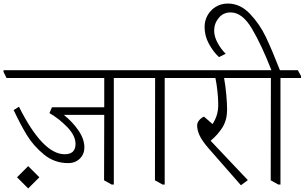

<svg xmlns="http://www.w3.org/2000/svg" viewBox="-49 -1030 1719 1083"><path d="M0 0ZM709 -590H593V11H581L538 -13L539 -382H311Q361 -342 394 -293.5Q427 -245 427 -198Q427 -161 401.5 -135.5Q376 -110 335 -110Q258 -110 199 -158.5Q140 -207 103.5 -266.5Q67 -326 28 -409L58 -428Q192 -160 316 -160Q377 -160 377 -218Q377 -265 330.5 -313Q284 -361 230 -392L244 -425H539V-590H-12L-29 -624V-634H690L709 -601ZM173 -30 110 33 47 -30 110 -93Z M996 -601V-590H880V11H868L825 -13L826 -590H697L680 -624V-634H977Z M1363 -590H1215Q1223 -546 1227.5 -495Q1232 -444 1232 -412Q1232 -354 1206.5 -312.5Q1181 -271 1139 -236L1349 -14L1310 15L1127 -194Q1092 -234 1077.5 -264.5Q1063 -295 1063 -323Q1063 -339 1075.5 -353Q1088 -367 1102 -372L1150 -330Q1167 -357 1174.5 -383Q1182 -409 1182 -440Q1182 -472 1177.5 -515Q1173 -558 1166 -590H984L967 -624V-634H1345L1363 -601Z M1649 -601V-590H1533V11H1521L1478 -13L1479 -590H1350L1333 -624V-634H1482Q1427 -775 1372.5 -867.5Q1318 -960 1252 -960Q1210 -960 1184.5 -928.5Q1159 -897 1159 -858Q1159 -823 1179 -787Q1199 -751 1223 -728V-726L1186 -708Q1153 -739 1129 -783.5Q1105 -828 1105 -878Q1105 -913 1121.5 -943Q1138 -973 1168 -991.5Q1198 -1010 1236 -1010Q1306 -1010 1361 -952Q1416 -894 1450.5 -821.5Q1485 -749 1530 -634H1631Z"/></svg>

Font: Martel UltraLight
Style: Regular
Weight: 250
Designer: Dan Reynolds
Foundry: Dan Reynolds
Version: Version 1.001; ttfautohint (v1.1) -l 5 -r 5 -G 72 -x 0 -D la